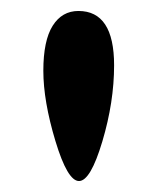

<svg xmlns="http://www.w3.org/2000/svg" viewBox="-20 -924 287 350"><path d="M188 -805Q188 -738 166.5 -666Q145 -594 124 -594Q103 -594 81 -667Q59 -740 59 -795Q59 -850 76 -877Q93 -904 123 -904Q188 -904 188 -805Z"/></svg>

Font: Laila SemiBold
Style: Regular
Weight: 600
Designer: Hitesh Malaviya
Foundry: Indian Type Foundry
Version: Version 1.302;PS 1.0;hotconv 1.0.78;makeotf.lib2.5.61930; tt